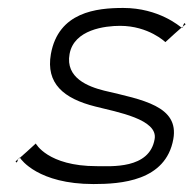

<svg xmlns="http://www.w3.org/2000/svg" viewBox="-20 -452 487 483"><path d="M436 -382C438 -381 440 -383 440 -385ZM440 -385 447 -391 444 -394C442 -392 441 -388 440 -385ZM30 -55C30 -55 31 -55 31 -54C33 -51 76 11 215 11C283 11 397 4 416 -102C431 -185 339 -201 242 -224C202 -234 144 -256 155 -316C166 -378 245 -387 282 -387C354 -387 396 -346 396 -346C413 -362 427 -374 436 -382C436 -382 437 -383 436 -383C433 -385 380 -432 290 -432C223 -432 127 -422 108 -316C95 -242 140 -204 220 -184C275 -170 378 -152 369 -102C356 -26 259 -34 223 -34C100 -34 70 -91 70 -91C53 -75 39 -63 30 -55ZM26 -52 30 -55C28 -56 28 -55 26 -52ZM19 -46 22 -43C24 -45 24 -49 26 -52Z"/></svg>

Font: Armata Saber
Style: RgIta
Weight: 400
Designer: Jasper
Foundry: Cannot Into Space Fonts
Version: Version 0.970